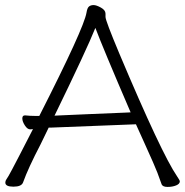

<svg xmlns="http://www.w3.org/2000/svg" viewBox="-20 -730 730 757"><path d="M135 -273Q311 -619 321 -680Q324 -699 331 -704.5Q338 -710 349 -710Q360 -710 378 -700Q396 -690 396 -676V-663Q396 -649 450 -520Q617 -124 678 -35Q689 -19 689 -15Q689 -5 674.5 1Q660 7 640.5 7Q621 7 617 -4Q601 -51 583 -91Q565 -131 549 -167Q533 -203 516 -240L184 -227H172Q156 -193 140 -161Q91 -67 71 -11Q65 6 33 6Q1 6 1 -10Q1 -17 5 -22.5Q9 -28 13.5 -36Q18 -44 28 -62.5Q38 -81 57 -118Q76 -155 110 -221L100 -220H99Q88 -220 78 -235.5Q68 -251 68 -263Q68 -275 78 -275H80Q98 -273 117 -273ZM356 -620Q322 -535 195 -274L216 -275Q277 -278 330 -280Q401 -283 474 -286L495 -287Q384 -545 356 -620Z"/></svg>

Font: LXGW WenKai Light
Style: Regular
Weight: 300
Designer: LXGW / Fontworks Inc.
Foundry: LXGW / Fontworks Inc.
Version: Version 1.501; October 10, 2024